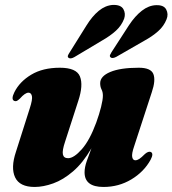

<svg xmlns="http://www.w3.org/2000/svg" viewBox="-20 -748 701 781"><path d="M593 -130Q606.5 -124 592.5 -98Q565.5 -49 514.2 -18.2Q463 12.5 401 12.5Q324 12.5 324 -47Q324 -67.5 333 -93.2Q342 -119 352 -145Q317.5 -85.5 277.2 -51Q237 -16.5 196.5 -2Q156 12.5 121 12.5Q60 12.5 41.5 -26.5Q23 -65.5 45 -131L101 -307Q113 -344 109.8 -357.5Q106.5 -371 96 -371Q82 -371 61 -347Q52.5 -339 47.8 -337.2Q43 -335.5 38 -337.5Q24 -343.5 38.5 -373Q60 -416 107 -444.2Q154 -472.5 223.5 -472.5Q291 -472.5 305.2 -437Q319.5 -401.5 298.5 -338L245 -172.5Q232.5 -135.5 235.8 -120Q239 -104.5 257 -104.5Q280.5 -104.5 312.8 -141Q345 -177.5 371.5 -249.5Q384 -284 391.2 -313.2Q398.5 -342.5 398.5 -359Q398.5 -373.5 393 -384.2Q387.5 -395 387.5 -409.5Q387.5 -438 428.5 -455.2Q469.5 -472.5 544.5 -472.5Q593.5 -472.5 603.8 -447Q614 -421.5 597.5 -373L526 -154Q515 -122.5 517.8 -109.2Q520.5 -96 530.5 -96Q538 -96 546.5 -101.5Q555 -107 570 -122Q583.5 -133.5 593 -130ZM331.5 -644Q355 -682 381.8 -704Q408.5 -726 439 -728Q471.5 -729 481.8 -711Q492 -693 485 -672Q474.5 -644 451.5 -623Q428.5 -602 395 -583L282 -515.5Q266 -506.5 258 -513.5Q254.5 -517.5 256.5 -522.5Q258.5 -527.5 262.5 -533.5ZM505 -646Q529.5 -683 557.2 -704.5Q585 -726 615 -727Q646.5 -728 656.2 -709.2Q666 -690.5 657.5 -669.5Q646.5 -641.5 623 -620.8Q599.5 -600 566.5 -582L452.5 -516.5Q435.5 -508 429 -515.5Q425.5 -519.5 427.8 -524.8Q430 -530 433.5 -535.5Z"/></svg>

Font: Fraunces 72pt S000 Black
Style: Italic
Weight: 900
Italic angle: -16°
Version: Version 1.000; ttfautohint (v1.8.3)